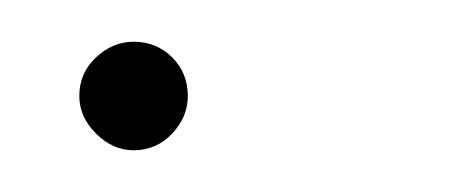

<svg xmlns="http://www.w3.org/2000/svg" viewBox="-20 -69 222 92"><path d="M18 -23Q18 -34 26 -41.5Q34 -49 44 -49Q55 -49 62.5 -41.5Q70 -34 70 -23Q70 -13 62.5 -5Q55 3 44 3Q34 3 26 -5Q18 -13 18 -23Z"/></svg>

Font: Montserrat Alternates Thin
Style: Italic
Weight: 250
Italic angle: -11.3°
Designer: Julieta Ulanovsky
Foundry: Julieta Ulanovsky
Version: Version 7.200